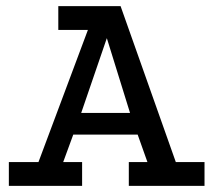

<svg xmlns="http://www.w3.org/2000/svg" viewBox="-20 -609 699 629"><path d="M9 0V-78H106L268 -511H171V-589H375L556 -78H650V0H402V-78H463L431 -168H220L187 -78H249V0ZM246 -239H406L330 -484Z"/></svg>

Font: Podkova Medium
Style: Regular
Weight: 500
Designer: Ilya Yudin
Foundry: Cyreal (www.cyreal.org)
Version: Version 2.103